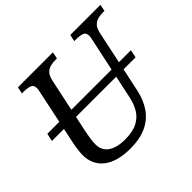

<svg xmlns="http://www.w3.org/2000/svg" viewBox="-168 -918 1131 1131"><g transform="rotate(-45 398.0 -352.0)"><path d="M27 -349 38 -398H734L724 -349ZM323 10Q214 10 155 -35.5Q96 -81 96 -163Q96 -179 99.5 -207Q103 -235 107 -252L181 -604Q183 -610 184 -619Q185 -628 185 -632Q185 -658 165 -665Q145 -672 113 -672H100L109 -714H400L392 -672H379Q357 -672 337.5 -667Q318 -662 303 -647Q288 -632 281 -600L206 -247Q201 -222 197.5 -198.5Q194 -175 194 -154Q194 -103 232 -76.5Q270 -50 338 -50Q403 -50 442 -70.5Q481 -91 502 -126.5Q523 -162 532 -206L617 -604Q619 -610 620 -619Q621 -628 621 -632Q621 -658 601 -665Q581 -672 549 -672H536L545 -714H796L788 -672H775Q753 -672 733.5 -667Q714 -662 699 -647Q684 -632 677 -600L593 -204Q579 -138 546 -90Q513 -42 458 -16Q403 10 323 10Z"/></g></svg>

Font: Noto Serif
Style: Italic
Weight: 400
Italic angle: -12°
Designer: Monotype Design Team
Foundry: Monotype Imaging Inc.
Version: Version 2.013